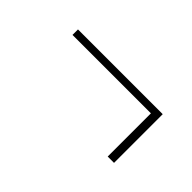

<svg xmlns="http://www.w3.org/2000/svg" viewBox="-22 -550 644 644"><g transform="rotate(45 300.0 -227.5)"><path d="M471 -112V-317H99V-343H501V-112Z"/></g></svg>

Font: Source Code Pro ExtraLight
Style: Italic
Weight: 200
Italic angle: -11°
Monospace: yes
Designer: Paul D. Hunt, Teo Tuominen
Foundry: Adobe Systems Incorporated
Version: Version 1.050;PS 1.000;hotconv 16.6.51;makeotf.lib2.5.65220